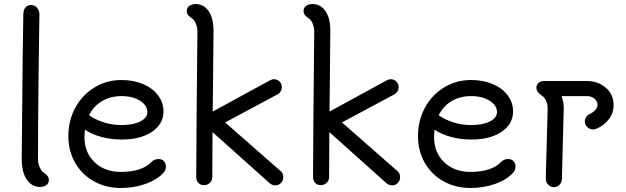

<svg xmlns="http://www.w3.org/2000/svg" viewBox="-20 -915 3112 955"><path d="M169 -123Q169 -104 177 -84.5Q185 -65 195 -58Q209 -49 216 -40.5Q223 -32 223 -19Q223 -3 210 6Q197 15 179 15Q139 15 113.5 -21.5Q88 -58 88 -125Q94 -804 96 -845Q97 -867 107 -878.5Q117 -890 135 -890Q153 -890 164.5 -876Q176 -862 176 -845Q174 -750 171.5 -510.5Q169 -271 169 -123Z M805 -88Q805 -69 795 -58Q764 -22 706 -1Q648 20 581 20Q507 20 447.5 -13Q388 -46 354 -105Q320 -164 320 -238Q320 -316 355 -380Q390 -444 450.5 -480.5Q511 -517 584 -517Q644 -517 691.5 -497Q739 -477 766 -441Q793 -405 793 -361Q793 -298 736 -259.5Q679 -221 586 -221Q532 -221 484 -234Q436 -247 402 -270Q400 -246 400 -234Q400 -156 450.5 -108Q501 -60 581 -60Q689 -60 736 -112Q750 -124 769 -124Q785 -124 795 -113.5Q805 -103 805 -88ZM423 -342Q452 -321 494 -307Q536 -293 586 -293Q643 -293 678 -311Q713 -329 713 -357Q713 -391 676.5 -414Q640 -437 584 -437Q530 -437 488 -412.5Q446 -388 423 -342Z M1377 -63Q1389 -53 1389 -33Q1389 -17 1377.5 -5Q1366 7 1349 7Q1334 7 1321 -4L1037 -258L1036 -35Q1036 -16 1023 -5Q1010 6 995 6Q977 6 966.5 -5.5Q956 -17 956 -35Q956 -141 958 -348.5Q960 -556 962 -754Q963 -773 955.5 -794Q948 -815 937 -822Q923 -831 916 -839.5Q909 -848 909 -861Q909 -877 922 -886Q935 -895 953 -895Q993 -895 1017.5 -860Q1042 -825 1042 -762Q1042 -705 1040 -545Q1038 -423 1038 -360L1322 -515Q1334 -521 1342 -521Q1359 -521 1370.5 -509.5Q1382 -498 1382 -481Q1382 -471 1376.5 -461.5Q1371 -452 1363 -447L1100 -306Z M1958 -63Q1970 -53 1970 -33Q1970 -17 1958.5 -5Q1947 7 1930 7Q1915 7 1902 -4L1618 -258L1617 -35Q1617 -16 1604 -5Q1591 6 1576 6Q1558 6 1547.5 -5.5Q1537 -17 1537 -35Q1537 -141 1539 -348.5Q1541 -556 1543 -754Q1544 -773 1536.5 -794Q1529 -815 1518 -822Q1504 -831 1497 -839.5Q1490 -848 1490 -861Q1490 -877 1503 -886Q1516 -895 1534 -895Q1574 -895 1598.5 -860Q1623 -825 1623 -762Q1623 -705 1621 -545Q1619 -423 1619 -360L1903 -515Q1915 -521 1923 -521Q1940 -521 1951.5 -509.5Q1963 -498 1963 -481Q1963 -471 1957.5 -461.5Q1952 -452 1944 -447L1681 -306Z M2544 -88Q2544 -69 2534 -58Q2503 -22 2445 -1Q2387 20 2320 20Q2246 20 2186.5 -13Q2127 -46 2093 -105Q2059 -164 2059 -238Q2059 -316 2094 -380Q2129 -444 2189.5 -480.5Q2250 -517 2323 -517Q2383 -517 2430.5 -497Q2478 -477 2505 -441Q2532 -405 2532 -361Q2532 -298 2475 -259.5Q2418 -221 2325 -221Q2271 -221 2223 -234Q2175 -247 2141 -270Q2139 -246 2139 -234Q2139 -156 2189.5 -108Q2240 -60 2320 -60Q2428 -60 2475 -112Q2489 -124 2508 -124Q2524 -124 2534 -113.5Q2544 -103 2544 -88ZM2162 -342Q2191 -321 2233 -307Q2275 -293 2325 -293Q2382 -293 2417 -311Q2452 -329 2452 -357Q2452 -391 2415.5 -414Q2379 -437 2323 -437Q2269 -437 2227 -412.5Q2185 -388 2162 -342Z M3032 -393Q3032 -353 3008 -321.5Q2984 -290 2945 -274Q2939 -271 2930 -271Q2914 -271 2901.5 -282.5Q2889 -294 2889 -311Q2889 -324 2896.5 -334Q2904 -344 2915 -349Q2929 -355 2940.5 -367.5Q2952 -380 2952 -393Q2952 -412 2936.5 -424.5Q2921 -437 2899 -437H2773Q2784 -409 2784 -376L2777 -107L2775 -24Q2774 -7 2762.5 4.5Q2751 16 2735 16Q2719 16 2707 4Q2695 -8 2695 -24Q2695 -60 2697 -116Q2699 -172 2700 -224L2704 -377Q2704 -398 2695.5 -415.5Q2687 -433 2673 -441Q2662 -448 2655 -458Q2648 -468 2648 -478Q2648 -494 2659 -503Q2670 -512 2686 -512H2899Q2955 -512 2993.5 -478.5Q3032 -445 3032 -393Z"/></svg>

Font: Tsukimi Rounded Medium
Style: Regular
Weight: 500
Designer: Takashi Funayama
Foundry: Takashi Funayama
Version: Version 1.032; ttfautohint (v1.8.3)